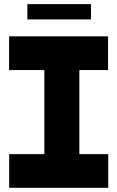

<svg xmlns="http://www.w3.org/2000/svg" viewBox="-20 -891 557 911"><path d="M190.5 0V-558.7L324 -718.5H356.5V-159.8L223 0ZM23.5 0V-159.8H190.5V0ZM223 0 356.5 -159.8H493.7V0ZM23.1 -558.7V-718.5H324L190.5 -558.7ZM356.5 -558.7V-718.5H492.7V-558.7ZM109.8 -799.1V-871.3H411.6V-799.1Z"/></svg>

Font: Foldit Thin
Style: Regular
Weight: 100
Designer: Sophia Tai
Foundry: Sophia Tai
Version: Version 1.003